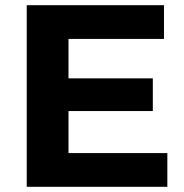

<svg xmlns="http://www.w3.org/2000/svg" viewBox="-20 -720 711 740"><path d="M83 0V-700H612V-570H244V-418H569V-292H244V-130H625V0Z"/></svg>

Font: Montserrat
Style: Bold
Weight: 700
Designer: Julieta Ulanovsky
Foundry: Julieta Ulanovsky
Version: Version 9.000; ttfautohint (v1.8.4.7-5d5b)